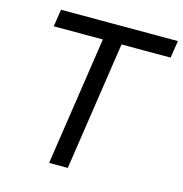

<svg xmlns="http://www.w3.org/2000/svg" viewBox="-106 -817 872 914"><g transform="rotate(15 329.5 -359.5)"><path d="M217 0 312 -634H70L83 -719H659L646 -634H404L309 0Z"/></g></svg>

Font: Nunitoga
Style: Medium Italic
Weight: 500
Italic angle: -9°
Designer: Vernon Adams
Foundry: Vernon Adams
Version: Version 1.0